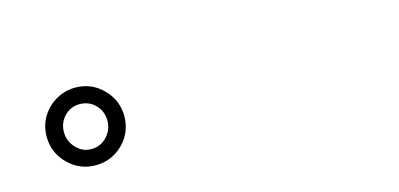

<svg xmlns="http://www.w3.org/2000/svg" viewBox="-35 -980 1071 516"><g transform="rotate(-15 500.0 -722.0)"><path d="M184 -614Q140 -614 108 -645.5Q76 -677 76 -722Q76 -752 90.5 -776.5Q105 -801 130 -815.5Q155 -830 184 -830Q229 -830 260.5 -798Q292 -766 292 -722Q292 -677 260.5 -645.5Q229 -614 184 -614ZM184 -659Q210 -659 227.5 -678Q245 -697 245 -722Q245 -748 227.5 -766Q210 -784 184 -784Q159 -784 141.5 -766Q124 -748 124 -722Q124 -697 141.5 -678Q159 -659 184 -659Z"/></g></svg>

Font: Zen Old Mincho Black
Style: Regular
Weight: 900
Designer: Yoshimichi Ohira
Foundry: Positype
Version: Version 1.001